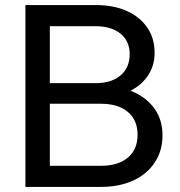

<svg xmlns="http://www.w3.org/2000/svg" viewBox="-20 -735 709 755"><path d="M80 0V-715H358Q428 -715 479.5 -691.5Q531 -668 559.5 -626Q588 -584 588 -527Q588 -475 559.5 -434.5Q531 -394 479.5 -371.5Q428 -349 358 -349H186V-398H376Q449 -398 503.5 -374Q558 -350 588.5 -306.5Q619 -263 619 -203Q619 -142 588.5 -96Q558 -50 503.5 -25Q449 0 376 0ZM176 -83H377Q444 -83 482.5 -115Q521 -147 521 -205Q521 -263 482.5 -295Q444 -327 377 -327H166V-408H356Q418 -408 454 -438.5Q490 -469 490 -522Q490 -573 454 -602.5Q418 -632 356 -632H176Z"/></svg>

Font: Wix Madefor Display Medium
Style: Regular
Weight: 500
Designer: Dalton Maag Ltd
Foundry: Dalton Maag Ltd
Version: Version 3.100